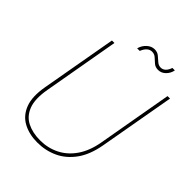

<svg xmlns="http://www.w3.org/2000/svg" viewBox="-238 -959 1094 1094"><g transform="rotate(45 309.0 -412.5)"><path d="M260 12Q194 12 145 -14.5Q96 -41 74.5 -97Q53 -153 69 -243L150 -700H170L89 -240Q74 -155 93.5 -104Q113 -53 157.5 -30.5Q202 -8 263 -8Q325 -8 378 -34.5Q431 -61 467.5 -114Q504 -167 518 -246L598 -700H618L537 -243Q521 -153 480.5 -97Q440 -41 383 -14.5Q326 12 260 12ZM283 -770Q291 -799 312 -818Q333 -837 358 -837Q380 -837 395 -824.5Q410 -812 424 -799.5Q438 -787 455 -787Q472 -787 484.5 -799Q497 -811 504 -833H524Q519 -806 499.5 -786.5Q480 -767 454 -767Q432 -767 417.5 -779.5Q403 -792 389.5 -804.5Q376 -817 357 -817Q340 -817 326.5 -805Q313 -793 304 -770Z"/></g></svg>

Font: DM Sans 9pt Thin
Style: Italic
Weight: 250
Italic angle: -10°
Version: Version 4.004;gftools[0.9.30]